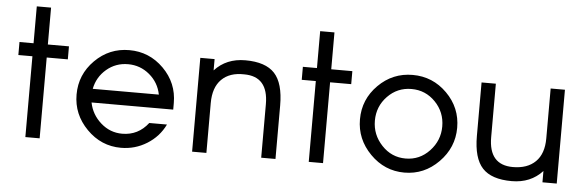

<svg xmlns="http://www.w3.org/2000/svg" viewBox="-44 -749 2746 897"><g transform="rotate(5 1329.0 -301.0)"><path d="M262 -379H163V0H96V-379H30V-440H96V-613H163V-440H262Z M773 -219V-188H390Q401 -132 444.5 -93.5Q488 -55 545 -55Q620 -55 667 -116H750Q722 -58 666.5 -23.5Q611 11 545 11Q452 11 384.5 -57.5Q317 -126 317 -219Q317 -313 384 -380Q451 -447 545 -447Q639 -447 706 -380Q773 -313 773 -219ZM545 -381Q487 -381 444 -344.5Q401 -308 390 -252H700Q689 -308 645.5 -344.5Q602 -381 545 -381Z M878 0V-440H945V-387Q1000 -447 1089 -447Q1184 -447 1226.5 -401Q1269 -355 1269 -251V0H1202V-251Q1202 -381 1089 -381Q1021 -383 983 -345Q945 -307 945 -234V0Z M1591 -379H1492V0H1425V-379H1359V-440H1425V-613H1492V-440H1591Z M1646 -219Q1646 -313 1713 -380Q1780 -447 1874 -447Q1968 -447 2035 -380Q2102 -313 2102 -219Q2102 -126 2034.5 -57.5Q1967 11 1874 11Q1781 11 1713.5 -57.5Q1646 -126 1646 -219ZM1716 -219Q1716 -153 1762 -104Q1808 -55 1874 -55Q1940 -55 1986 -104Q2032 -153 2032 -219Q2032 -286 1986 -333.5Q1940 -381 1874 -381Q1808 -381 1762 -333.5Q1716 -286 1716 -219Z M2588 -440V0H2521V-53Q2466 7 2377 7Q2282 7 2239.5 -39Q2197 -85 2197 -189V-440H2264V-189Q2264 -59 2377 -59Q2445 -59 2483 -96.5Q2521 -134 2521 -206V-440Z"/></g></svg>

Font: Arcon
Style: Regular
Weight: 400
Designer: M. Zarth
Foundry: martin zarth - visuelle & digitale kommunikation
Version: Version 1.131;PS 001.131;hotconv 1.0.70;makeotf.lib2.5.58329